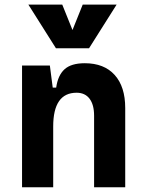

<svg xmlns="http://www.w3.org/2000/svg" viewBox="-20 -796 626 816"><path d="M379.9 0V-304.2Q379.9 -351.1 360.6 -376.5Q341.3 -401.9 305.5 -401.9Q206.1 -401.9 206.1 -258.3L175.8 -423.8H218.8Q226.1 -476.1 254.4 -501.7Q282.7 -527.3 340.3 -527.3Q422.4 -527.3 467.3 -477.5Q512.2 -427.7 512.2 -336.9V0ZM73.7 0V-517.6H191.9L206.1 -408.2V0ZM217.8 -590.8 100.6 -776.4H244.6L293 -656.2H283.2L331.5 -776.4H475.6L358.4 -590.8Z"/></svg>

Font: Cascadia Code
Style: Regular
Weight: 400
Monospace: yes
Designer: Aaron Bell
Foundry: Saja Typeworks
Version: Version 2106.017